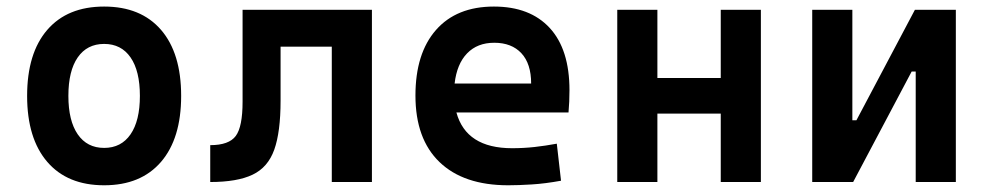

<svg xmlns="http://www.w3.org/2000/svg" viewBox="-20 -547 2970 577"><path d="M293 9.8Q182.6 9.8 122.1 -60.5Q61.5 -130.9 61.5 -258.8Q61.5 -387.2 122.1 -457.3Q182.6 -527.3 293 -527.3Q403.3 -527.3 463.9 -457.3Q524.4 -387.2 524.4 -258.8Q524.4 -130.9 463.9 -60.5Q403.3 9.8 293 9.8ZM293 -102.5Q344.2 -102.5 372.3 -143.3Q400.4 -184.1 400.4 -258.8Q400.4 -334 372.3 -374.5Q344.2 -415 293 -415Q241.7 -415 213.6 -374.5Q185.5 -334 185.5 -258.8Q185.5 -184.1 213.6 -143.3Q241.7 -102.5 293 -102.5Z M611.8 0V-110.8Q668 -110.8 688.5 -138.4Q709 -166 709 -241.2V-517.6H1097.7V0H977.1V-406.7H823.2V-244.6Q823.2 -150.4 804.2 -97.2Q785.2 -43.9 739 -22Q692.9 0 611.8 0Z M1507.3 9.8Q1373.5 9.8 1301 -59.8Q1228.5 -129.4 1228.5 -259.8Q1228.5 -386.7 1290.3 -457Q1352.1 -527.3 1464.4 -527.3Q1572.8 -527.3 1632.1 -462.9Q1691.4 -398.4 1691.4 -275.9Q1691.4 -240.7 1688.5 -209H1351.6Q1380.9 -101.6 1519 -101.6Q1553.2 -101.6 1586.2 -105.2Q1619.1 -108.9 1653.3 -115.2L1666 -3.9Q1617.7 4.9 1577.9 7.3Q1538.1 9.8 1507.3 9.8ZM1346.2 -295.9H1576.2Q1576.2 -355.5 1546.9 -387Q1517.6 -418.5 1465.3 -418.5Q1414.6 -418.5 1383.8 -386.7Q1353 -355 1346.2 -295.9Z M2146 0V-205.6H1955.6V0H1835V-517.6H1955.6V-312.5H2146V-517.6H2266.6V0Z M2420.9 0V-517.6H2541.5V-185.5H2553.7L2729.5 -517.6H2852.5V0H2731.9V-332H2719.7L2543.9 0Z"/></svg>

Font: Cascadia Mono NF SemiBold
Style: Regular
Weight: 600
Monospace: yes
Designer: Aaron Bell
Foundry: Saja Typeworks
Version: Version 2404.023; ttfautohint (v1.8.4)